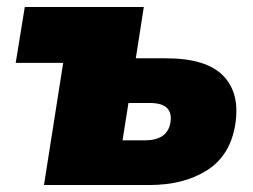

<svg xmlns="http://www.w3.org/2000/svg" viewBox="-20 -530 724 550"><path d="M106 0 161 -350H25L51 -510H392L369 -363H455Q571 -363 619.5 -313Q668 -263 654 -174Q640 -85 573.5 -42.5Q507 0 408 0ZM331 -128H395Q459 -128 468 -178Q478 -235 409 -235H348Z"/></svg>

Font: Winston Black
Style: Italic
Weight: 900
Italic angle: -9°
Designer: Original fonts by Vernon Adams / Changes by Cristiano Sobral
Foundry: VOriginal fonts by Vernon Adams / Changes by Cristiano Sobral
Version: Version 2.503;July 17, 2020;FontCreator 13.0.0.2655 64-bit